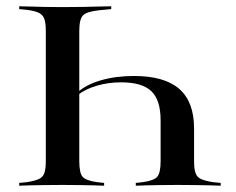

<svg xmlns="http://www.w3.org/2000/svg" viewBox="-20 -591 750 611"><path d="M406.5 -349.2Q503.2 -349.2 550.4 -308.1Q597.6 -266.9 597.6 -182.3V-78.2Q597.6 -53.2 602.4 -39.9Q607.3 -26.6 620.2 -21Q633.1 -15.3 658.1 -11.3L682.3 -8.9V0Q666.9 -0.8 647.2 -1.2Q627.4 -1.6 604 -2Q580.6 -2.4 554 -2.4H545.2H535.5Q509.7 -2.4 487.1 -2Q464.5 -1.6 445.6 -1.2Q426.6 -0.8 412.1 0V-8.9L433.9 -11.3Q469.4 -16.1 480.2 -28.2Q491.1 -40.3 491.1 -78.2V-208.1Q491.1 -272.6 461.7 -300.8Q432.3 -329 365.3 -329Q324.2 -329 287.5 -318.1Q250.8 -307.3 226.6 -287.9V-296.8Q254 -321.8 301.2 -335.5Q348.4 -349.2 406.5 -349.2ZM186.3 -568.5Q216.9 -568.5 244 -569Q271 -569.4 293.5 -570.2Q316.1 -571 333.9 -571V-562.1L293.5 -558.1Q255.6 -554 244 -541.9Q232.3 -529.8 232.3 -492.7V-78.2Q232.3 -40.3 243.1 -28.2Q254 -16.1 289.5 -11.3L311.3 -8.9V0Q296.8 -0.8 277.8 -1.2Q258.9 -1.6 236.3 -2Q213.7 -2.4 187.9 -2.4H178.2H169.4Q142.7 -2.4 119.4 -2Q96 -1.6 76.2 -1.2Q56.5 -0.8 41.1 0V-8.9L65.3 -11.3Q90.3 -15.3 103.2 -21Q116.1 -26.6 121 -39.9Q125.8 -53.2 125.8 -78.2V-492.7Q125.8 -517.7 121 -531Q116.1 -544.4 103.2 -550.4Q90.3 -556.5 65.3 -559.7L41.1 -562.1V-571Q56.5 -571 76.2 -570.2Q96 -569.4 119.4 -569Q142.7 -568.5 169.4 -568.5H178.2Z"/></svg>

Font: Playfair 144pt SemiExpanded SemiBold
Style: Regular
Weight: 600
Width: 6
Designer: Claus Eggers Sørensen
Foundry: Claus Eggers Sørensen
Version: Version 2.203